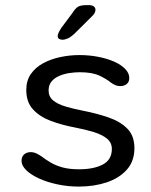

<svg xmlns="http://www.w3.org/2000/svg" viewBox="-20 -696 571 727"><path d="M278.5 10.5Q237 10.5 198 2.2Q159 -6 128.2 -20Q97.5 -34 79.5 -51.5Q61.5 -69 61.5 -87Q61.5 -102.5 71.2 -111.2Q81 -120 97 -120Q106.5 -120 115.8 -116Q125 -112 137 -104Q152.5 -92 171.5 -80.8Q190.5 -69.5 216.5 -62.2Q242.5 -55 279 -55Q335 -55 369.2 -73Q403.5 -91 403.5 -132Q403.5 -156 385.2 -171Q367 -186 335.5 -195.8Q304 -205.5 265 -213Q214.5 -222.5 172.5 -238.2Q130.5 -254 105 -281.8Q79.5 -309.5 79.5 -355.5Q79.5 -391 97 -416Q114.5 -441 143.8 -456.8Q173 -472.5 208.8 -480Q244.5 -487.5 281 -487.5Q317.5 -487.5 351.2 -481Q385 -474.5 411.8 -462.8Q438.5 -451 454 -435Q469.5 -419 469.5 -400.5Q469.5 -386 460 -378Q450.5 -370 435.5 -370Q425.5 -370 417.5 -373.2Q409.5 -376.5 399.5 -383.5Q385.5 -395.5 357.8 -409Q330 -422.5 282 -422.5Q264 -422.5 243.5 -419.5Q223 -416.5 204.8 -408.8Q186.5 -401 175.2 -387.5Q164 -374 164 -353.5Q164 -330 181.2 -315.8Q198.5 -301.5 228 -292.8Q257.5 -284 295.5 -276.5Q347 -266.5 391.2 -251.2Q435.5 -236 462.2 -208.8Q489 -181.5 489 -135Q489 -85.5 460 -53.2Q431 -21 383.2 -5.2Q335.5 10.5 278.5 10.5ZM216 -545.5Q210.5 -545.5 204.5 -548.5Q198.5 -551.5 198.5 -559.5Q198.5 -570 213 -591.5L254 -646.5Q265.5 -665 276 -670.8Q286.5 -676.5 306.5 -676.5H318Q328.5 -676.5 335 -671.8Q341.5 -667 341.5 -658.5Q341.5 -646.5 327.5 -633.5L261 -567.5Q248 -555.5 236.8 -550.5Q225.5 -545.5 216 -545.5Z"/></svg>

Font: Sono
Style: Regular
Weight: 400
Designer: Tyler Finck
Foundry: Tyler Finck
Version: Version 2.112